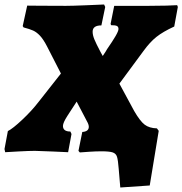

<svg xmlns="http://www.w3.org/2000/svg" viewBox="-41 -673 811 854"><path d="M487 78Q484 39 479.5 24.5Q475 10 460.5 5Q446 0 410 0Q386 0 356 2Q326 4 314 5L308 -2L325 -86Q354 -88 354 -109Q354 -119 346 -133L300 -221L259 -158Q239 -127 239 -113Q239 -88 272 -88L277 -77L262 4Q243 3 196.5 1Q150 -1 114 -2Q90 -2 43.5 0.5Q-3 3 -18 4L-21 -10L-6 -90Q16 -101 58 -140.5Q100 -180 130 -219L230 -346L168 -467Q152 -498 137 -514Q122 -530 106.5 -537Q91 -544 64 -551L60 -557L80 -648Q92 -648 136 -647.5Q180 -647 252 -647Q278 -647 339.5 -649.5Q401 -652 422 -653L427 -642L410 -560Q371 -560 371 -532Q371 -517 378.5 -498.5Q386 -480 406 -442Q410 -436 416 -424Q431 -446 435 -454Q460 -490 473 -512.5Q486 -535 486 -544Q486 -554 479 -557.5Q472 -561 453 -561L451 -567L467 -647H620Q664 -647 699.5 -648Q735 -649 747 -650L750 -642L734 -555Q684 -532 655 -509Q626 -486 597 -446L490 -301L556 -179Q582 -134 602.5 -118.5Q623 -103 657 -102L665 -91L625 152L494 161Z"/></svg>

Font: Alegreya Black
Style: Italic
Weight: 900
Italic angle: -7°
Designer: Juan Pablo del Peral
Foundry: Huerta Tipografica
Version: Version 2.007; ttfautohint (v1.6)